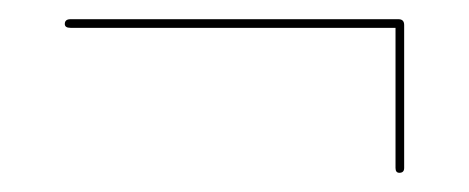

<svg xmlns="http://www.w3.org/2000/svg" viewBox="-20 -443 489 200"><path d="M47.5 -418Q47.5 -423 53.5 -423H395Q401 -423 401 -417V-268Q401 -263 396 -263Q392 -263 392 -268V-414H53.5Q47.5 -414 47.5 -418Z"/></svg>

Font: Fraunces 144pt Black
Style: Regular
Weight: 900
Version: Version 1.000;[0bf87f6ff]